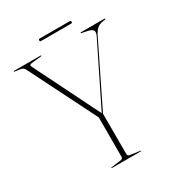

<svg xmlns="http://www.w3.org/2000/svg" viewBox="-185 -895 930 1010"><g transform="rotate(-30 280.0 -390.0)"><path d="M376 -2.5Q376 0 372.5 0H198Q195 0 195 -2Q195 -4 197.5 -4L258 -12Q271 -14 271 -25.5V-265L67.5 -671Q59.5 -688.5 42 -690.5L8 -695.5Q4.5 -696 4.5 -698Q4.5 -700 8.5 -700H167.5Q172 -700 172 -698.5Q172 -695.5 167 -695L113.5 -689.5Q101 -688 97.8 -685Q94.5 -682 98 -674L295.5 -276.5L474.5 -639.5Q485.5 -661.5 478.5 -672.5Q471.5 -683.5 443.5 -689L414 -695Q410.5 -695.5 410.5 -697.5Q410.5 -700 413.5 -700H556Q560 -700 560 -697.5Q560 -695 556 -694L545.5 -692.5Q518.5 -689 504.5 -674.8Q490.5 -660.5 480.5 -639.5L300 -271V-26Q300 -14 313 -12L371.5 -4Q376 -3 376 -2.5ZM202 -772.5Q202 -780 210 -780H391Q399 -780 399 -772.5Q399 -765 391 -765H210Q202 -765 202 -772.5Z"/></g></svg>

Font: Fraunces 144pt Thin
Style: Regular
Weight: 100
Version: Version 1.000;[f99f86859]